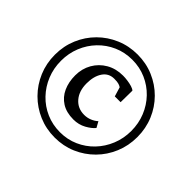

<svg xmlns="http://www.w3.org/2000/svg" viewBox="-178 -1184 1392 1392"><g transform="rotate(45 518.5 -488.0)"><path d="M95.5 -489Q95.5 -578 128.2 -655.2Q161 -732.5 219 -790.5Q277 -848.5 353.8 -881.2Q430.5 -914 519 -914Q607.5 -914 684 -881.2Q760.5 -848.5 818.2 -790.5Q876 -732.5 908.5 -655.2Q941 -578 941 -489Q941 -400 908.5 -322.5Q876 -245 818.2 -186.8Q760.5 -128.5 684 -95.5Q607.5 -62.5 519 -62.5Q430.5 -62.5 353.8 -95.5Q277 -128.5 219 -186.8Q161 -245 128.2 -322.5Q95.5 -400 95.5 -489ZM158 -489Q158 -412 185.5 -344.5Q213 -277 262 -225.8Q311 -174.5 376.8 -145.8Q442.5 -117 519 -117Q595 -117 660.2 -146Q725.5 -175 774.5 -226.2Q823.5 -277.5 851 -345Q878.5 -412.5 878.5 -489Q878.5 -566 851.2 -633.2Q824 -700.5 775 -751.5Q726 -802.5 660.5 -831.2Q595 -860 519 -860Q442 -860 376.2 -831Q310.5 -802 261.5 -751Q212.5 -700 185.2 -632.8Q158 -565.5 158 -489ZM522.5 -251Q450.5 -251 402.2 -281.5Q354 -312 329.8 -365.2Q305.5 -418.5 305.5 -486.5Q305.5 -555.5 337.2 -611Q369 -666.5 424.8 -698.8Q480.5 -731 552.5 -731Q574 -731 599.5 -727.5Q625 -724 646.5 -717.5Q668 -711 677.5 -701.5L676 -582H616.5L595 -653.5Q586.5 -660 570.8 -665Q555 -670 524 -670Q467 -670 436 -623.8Q405 -577.5 405 -504.5Q405 -425.5 446.2 -377.8Q487.5 -330 554 -330Q585 -330 612.8 -341.5Q640.5 -353 659.5 -371L684.5 -326Q663.5 -299.5 619.8 -275.2Q576 -251 522.5 -251Z"/></g></svg>

Font: Merriweather Text Regular
Style: Bold
Weight: 700
Designer: Eben Sorkin
Foundry: Eben Sorkin
Version: Version 2.100; ttfautohint (v1.7.19-72a1) -l 8 -r 50 -G 200 